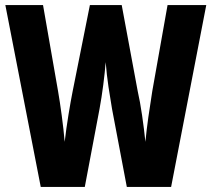

<svg xmlns="http://www.w3.org/2000/svg" viewBox="-20 -734 831 754"><path d="M790 -714 652 0H478L420 -306Q413 -346 406 -393Q399 -440 395 -490Q392 -451 385.5 -400.5Q379 -350 371 -307L313 0H140L1 -714H149L208 -376Q215 -336 222.5 -280Q230 -224 234 -177Q240 -229 249 -284Q258 -339 265 -374L333 -714H458L521 -375Q530 -336 538 -281Q546 -226 551 -177Q555 -220 562.5 -273.5Q570 -327 578 -376L638 -714Z"/></svg>

Font: Noto Sans Thai ExtCond ExtBd
Style: Regular
Weight: 800
Width: 2
Designer: Monotype Design Team
Foundry: Monotype Imaging Inc.
Version: Version 2.002; ttfautohint (v1.8.4.7-5d5b)